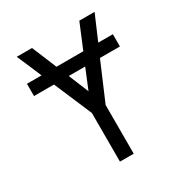

<svg xmlns="http://www.w3.org/2000/svg" viewBox="-171 -863 942 991"><g transform="rotate(-30 300.0 -367.5)"><path d="M259 0V-290L163 -515H44V-588H131L101 -659L68 -735H159L220 -588H380L441 -735H532L469 -588H556V-515H437L341 -290V0ZM300 -396 349 -515H251Z"/></g></svg>

Font: Iosevka SS04 Extended
Style: Regular
Weight: 400
Width: 7
Monospace: yes
Designer: Belleve Invis
Foundry: Belleve Invis
Version: Version 19.0.0; ttfautohint (v1.8.4)